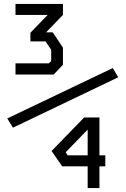

<svg xmlns="http://www.w3.org/2000/svg" viewBox="-20 -799 640 979"><path d="M46 -148 583 -405 555 -452 17 -195ZM59 -779V-723H223L135 -632V-588H212L241 -545V-488L229 -476H59V-419H254L301 -469V-556L249 -634H215L301 -723V-779ZM409 -200 243 -29 297 49H427V160H487V49H517V-7H487V-200ZM315 -23 427 -138V-7H325Z"/></svg>

Font: Kode Mono
Style: Bold
Weight: 700
Monospace: yes
Designer: Isa Ozler
Foundry: Kadena LLC
Version: Version 1.206;gftools[0.9.28]